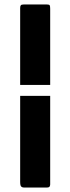

<svg xmlns="http://www.w3.org/2000/svg" viewBox="-20 -726 314 857"><path d="M204 -298V97Q204 102 201.5 106.5Q199 111 189 111H86Q79 111 74.5 106.5Q70 102 70 85V-298ZM70 -347V-690Q70 -699 73 -702.5Q76 -706 86 -706H190Q200 -706 202 -702Q204 -698 204 -687V-347Z"/></svg>

Font: Glory
Style: Bold
Weight: 700
Designer: Robert Leuschke
Foundry: Robert Leuschke
Version: Version 1.011